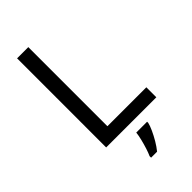

<svg xmlns="http://www.w3.org/2000/svg" viewBox="-282 -791 1088 1088"><g transform="rotate(-45 262.0 -246.5)"><path d="M97 0V-714H187V-80H499V0ZM364 70Q360 88 347.5 115.5Q335 143 318.5 171Q302 199 284 221H236V209Q244 192 252.5 165.5Q261 139 268 110.5Q275 82 277 61H364Z"/></g></svg>

Font: Noto Sans Hanifi Rohingya
Style: Regular
Weight: 400
Designer: Monotype Design Team and DaltonMaag
Foundry: Google LLC
Version: Version 2.101